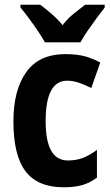

<svg xmlns="http://www.w3.org/2000/svg" viewBox="-20 -786 472 816"><path d="M251 10Q140 10 88.5 -58Q37 -126 37 -270Q37 -403 91.5 -479.5Q146 -556 258 -556Q309 -556 343.5 -546Q378 -536 406 -520L368 -412Q338 -427 313.5 -435Q289 -443 265 -443Q174 -443 174 -271Q174 -104 268 -104Q304 -104 332.5 -115Q361 -126 392 -149V-31Q361 -8 328 1Q295 10 251 10ZM171 -606Q160 -626 141.5 -653.5Q123 -681 103 -708Q83 -735 67 -754V-766H151Q171 -751 197 -729Q223 -707 246 -679Q268 -708 294 -728.5Q320 -749 342 -766H425V-754Q410 -735 390 -708Q370 -681 351.5 -654Q333 -627 322 -606Z"/></svg>

Font: Noto Sans Kannada Condensed
Style: Bold
Weight: 700
Width: 3
Designer: Jelle Bosma - Monotype Design Team
Foundry: Monotype Imaging Inc.
Version: Version 2.005; ttfautohint (v1.8.4.7-5d5b)